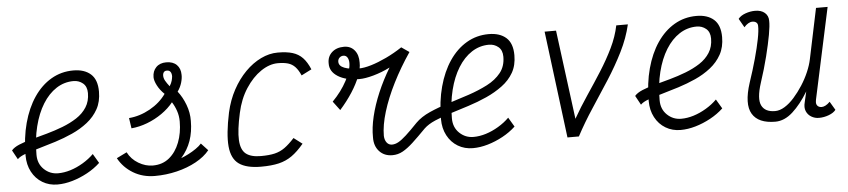

<svg xmlns="http://www.w3.org/2000/svg" viewBox="-41 -862 4881 1105"><g transform="rotate(-5 2400.0 -309.0)"><path d="M471 -143 503 -89Q470 -58 427.5 -35Q385 -12 340.5 1Q296 14 254 14Q206 14 167.5 -9Q129 -32 107 -73.5Q85 -115 85 -168Q85 -270 108 -355Q131 -440 173 -502Q215 -564 273 -598Q331 -632 401 -632Q465 -632 501.5 -599.5Q538 -567 538 -498Q538 -440 514.5 -397.5Q491 -355 451 -323.5Q411 -292 362 -270Q313 -248 262.5 -232Q212 -216 166 -203Q120 -190 86.5 -178Q53 -166 39 -151L10 -204Q24 -221 55 -234Q86 -247 128.5 -258.5Q171 -270 218 -283Q265 -296 310.5 -313.5Q356 -331 393 -355Q430 -379 452 -413.5Q474 -448 474 -495Q474 -533 451 -552Q428 -571 397 -571Q343 -571 297.5 -541.5Q252 -512 218.5 -458Q185 -404 166.5 -330Q148 -256 148 -167Q148 -115 182 -82.5Q216 -50 263 -50Q298 -50 335 -61.5Q372 -73 408 -94.5Q444 -116 471 -143Z M817 14Q747 14 692 -19Q637 -52 607 -107L666 -136Q687 -95 727.5 -71Q768 -47 810 -47Q866 -47 905 -79Q944 -111 965 -165.5Q986 -220 986 -286Q986 -319 976 -348Q966 -377 951 -400Q924 -366 884 -338Q844 -310 798 -292.5Q752 -275 706 -271L697 -331Q760 -336 819 -369Q878 -402 913 -452Q887 -477 872.5 -505Q858 -533 858 -553Q858 -588 879.5 -610Q901 -632 938 -632Q977 -632 998.5 -610.5Q1020 -589 1020 -553Q1021 -534 1013.5 -508Q1006 -482 989 -458Q1016 -424 1033.5 -377.5Q1051 -331 1050 -284Q1050 -221 1032 -169.5Q1014 -118 976 -75Q997 -83 1019.5 -94.5Q1042 -106 1063 -120.5Q1084 -135 1096 -149L1135 -107Q1106 -71 1056 -43.5Q1006 -16 944 -1Q882 14 817 14ZM946 -493Q957 -511 960.5 -524.5Q964 -538 965 -549Q965 -565 958.5 -574.5Q952 -584 939 -584Q927 -585 920.5 -577.5Q914 -570 914 -557Q914 -542 922.5 -527Q931 -512 946 -493Z M1630 -134 1679 -97Q1643 -54 1609 -30Q1575 -6 1533 4Q1491 14 1430 14Q1346 14 1303 -16.5Q1260 -47 1253.5 -118.5Q1247 -190 1273 -313Q1289 -384 1320.5 -442Q1352 -500 1394 -542.5Q1436 -585 1484.5 -608.5Q1533 -632 1582 -632Q1634 -632 1668 -621.5Q1702 -611 1725.5 -586.5Q1749 -562 1767 -519L1708 -489Q1694 -521 1677 -539Q1660 -557 1636.5 -564Q1613 -571 1578 -571Q1529 -571 1479.5 -537.5Q1430 -504 1391 -444Q1352 -384 1335 -305Q1313 -206 1316 -149.5Q1319 -93 1348 -70Q1377 -47 1434 -47Q1482 -47 1514 -54.5Q1546 -62 1572.5 -81Q1599 -100 1630 -134Z M2343 -160Q2375 -192 2425.5 -214.5Q2476 -237 2536 -255.5Q2596 -274 2655.5 -294Q2715 -314 2764.5 -339.5Q2814 -365 2844 -402.5Q2874 -440 2874 -495Q2874 -533 2851 -552Q2828 -571 2797 -571Q2743 -571 2697.5 -541.5Q2652 -512 2618.5 -458Q2585 -404 2566.5 -330Q2548 -256 2548 -167Q2548 -115 2582 -82.5Q2616 -50 2663 -50Q2698 -50 2735 -61.5Q2772 -73 2808 -94.5Q2844 -116 2871 -143L2903 -89Q2870 -58 2827.5 -35Q2785 -12 2740.5 1Q2696 14 2654 14Q2606 14 2567.5 -9Q2529 -32 2507 -73.5Q2485 -115 2485 -168Q2485 -270 2508 -355Q2531 -440 2573 -502Q2615 -564 2673 -598Q2731 -632 2801 -632Q2865 -632 2901.5 -599.5Q2938 -567 2938 -498Q2938 -440 2914 -398Q2890 -356 2848 -325Q2806 -294 2755 -271Q2704 -248 2649 -230.5Q2594 -213 2543 -197Q2492 -181 2451.5 -163.5Q2411 -146 2387 -123Q2342 -77 2309.5 -47Q2277 -17 2249 -1.5Q2221 14 2189 14Q2142 14 2113.5 -17Q2085 -48 2086 -98Q2085 -153 2100.5 -218Q2116 -283 2145.5 -352.5Q2175 -422 2216 -490Q2168 -466 2119.5 -452.5Q2071 -439 2037 -439Q1961 -439 1914.5 -468Q1868 -497 1869 -544Q1868 -583 1894.5 -607.5Q1921 -632 1965 -632Q2003 -632 2025.5 -605Q2048 -578 2047 -533Q2048 -500 2031.5 -456.5Q2015 -413 1984 -365Q1953 -317 1912 -271L1873 -323Q1925 -376 1956.5 -435Q1988 -494 1988 -536Q1988 -556 1980 -568.5Q1972 -581 1957 -581Q1944 -581 1934.5 -572Q1925 -563 1925 -549Q1925 -524 1956.5 -512Q1988 -500 2040 -500Q2070 -500 2111.5 -512.5Q2153 -525 2200.5 -547.5Q2248 -570 2293 -600L2338 -569Q2281 -485 2238.5 -400.5Q2196 -316 2172.5 -239Q2149 -162 2149 -101Q2150 -77 2161.5 -62Q2173 -47 2192 -47Q2210 -47 2229 -57.5Q2248 -68 2275 -92.5Q2302 -117 2343 -160Z M3201 0 3123 -618H3189L3256 -103Q3293 -168 3336.5 -232.5Q3380 -297 3421 -361.5Q3462 -426 3493 -490Q3524 -554 3537 -618H3604Q3586 -540 3547.5 -463Q3509 -386 3460 -309.5Q3411 -233 3360 -156Q3309 -79 3267 0Z M4071 -143 4103 -89Q4070 -58 4027.5 -35Q3985 -12 3940.5 1Q3896 14 3854 14Q3806 14 3767.5 -9Q3729 -32 3707 -73.5Q3685 -115 3685 -168Q3685 -270 3708 -355Q3731 -440 3773 -502Q3815 -564 3873 -598Q3931 -632 4001 -632Q4065 -632 4101.5 -599.5Q4138 -567 4138 -498Q4138 -440 4114.5 -397.5Q4091 -355 4051 -323.5Q4011 -292 3962 -270Q3913 -248 3862.5 -232Q3812 -216 3766 -203Q3720 -190 3686.5 -178Q3653 -166 3639 -151L3610 -204Q3624 -221 3655 -234Q3686 -247 3728.5 -258.5Q3771 -270 3818 -283Q3865 -296 3910.5 -313.5Q3956 -331 3993 -355Q4030 -379 4052 -413.5Q4074 -448 4074 -495Q4074 -533 4051 -552Q4028 -571 3997 -571Q3943 -571 3897.5 -541.5Q3852 -512 3818.5 -458Q3785 -404 3766.5 -330Q3748 -256 3748 -167Q3748 -115 3782 -82.5Q3816 -50 3863 -50Q3898 -50 3935 -61.5Q3972 -73 4008 -94.5Q4044 -116 4071 -143Z M4271 -543 4242 -594Q4256 -612 4284 -622Q4312 -632 4340 -632Q4375 -632 4395.5 -614.5Q4416 -597 4416 -568Q4417 -540 4407.5 -487.5Q4398 -435 4380.5 -365Q4363 -295 4337 -216Q4308 -126 4327.5 -86.5Q4347 -47 4405 -47Q4432 -47 4460.5 -64.5Q4489 -82 4516 -112.5Q4543 -143 4566.5 -179.5Q4590 -216 4606.5 -254.5Q4623 -293 4630 -327L4691 -618H4758L4645 -93Q4644 -88 4643.5 -83Q4643 -78 4643 -74Q4644 -61 4652.5 -54Q4661 -47 4674 -47Q4684 -47 4696 -53Q4708 -59 4722 -73L4751 -24Q4738 -7 4710 3.5Q4682 14 4653 14Q4629 14 4609 2Q4589 -10 4580 -31.5Q4571 -53 4579 -83L4593 -144Q4550 -73 4502 -29.5Q4454 14 4401 14Q4303 14 4268.5 -44Q4234 -102 4273 -222Q4297 -293 4314.5 -356.5Q4332 -420 4341.5 -468.5Q4351 -517 4350 -544Q4350 -557 4341.5 -564Q4333 -571 4319 -571Q4307 -571 4294.5 -563.5Q4282 -556 4271 -543Z"/></g></svg>

Font: Victor Mono Thin Light
Style: Italic
Weight: 300
Italic angle: -12°
Monospace: yes
Version: Version 1.561;gftools[0.9.30]